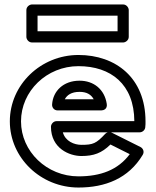

<svg xmlns="http://www.w3.org/2000/svg" viewBox="-20 -799 699 859"><path d="M148 -729H506V-659H148ZM123 -779C112.3 -779 98 -769.1 98 -754V-634C98 -623.3 107.9 -609 123 -609H531C541.7 -609 556 -618.9 556 -634V-754C556 -764.7 546.1 -779 531 -779ZM462 -207C457.7 -205.7 453.7 -203.3 450.7 -200.1C410.3 -156.8 396.3 -151 344 -151C312.1 -151 272.3 -166.9 261.1 -207ZM476 -207H605C616.2 -207 627.6 -215.6 629.7 -227.9C631.3 -237.9 631 -248.7 631 -256C631 -450.2 498.1 -553 331 -553C163 -553 24 -420.6 24 -256C24 -92.3 163 40 331 40C450.4 40 555 -0.1 618.5 -106.2C627.2 -120.8 619.6 -135.7 608.2 -141.4L480.2 -205.4C479.3 -205.8 477.4 -206.6 476 -207ZM581 -257H233C217.9 -257 208 -242.7 208 -232C208 -134.4 291.6 -101 344 -101C399.1 -101 434.6 -113.7 474.2 -152.5L560.5 -109.3C507.8 -38.5 430 -10 331 -10C189 -10 74 -121.7 74 -256C74 -391.4 189 -503 331 -503C475.9 -503 580.1 -422.1 581 -257ZM238 -305H433C442.8 -305 461.1 -310.8 457.7 -333.7C448 -399.5 398.9 -438 336 -438C263.6 -438 216.9 -391.7 213.1 -331.6C212.2 -318.7 221.5 -305 238 -305ZM270 -355C279.6 -373.3 299.2 -388 336 -388C367.4 -388 387.4 -376.5 399.2 -355Z"/></svg>

Font: Hussar Ekologiczny
Style: Regular
Weight: 400
Foundry: Cannot Into Space Fonts
Version: Version 0.97